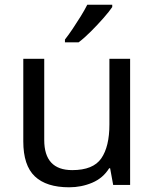

<svg xmlns="http://www.w3.org/2000/svg" viewBox="-20 -786 658 816"><path d="M533 -536V0H461L448 -71H444Q418 -29 372 -9.5Q326 10 274 10Q177 10 128 -36.5Q79 -83 79 -185V-536H168V-191Q168 -63 287 -63Q376 -63 410.5 -113Q445 -163 445 -257V-536ZM457 -756Q445 -738 420 -709.5Q395 -681 366.5 -652.5Q338 -624 314 -606H256V-618Q271 -637 288.5 -663Q306 -689 323 -716.5Q340 -744 351 -766H457Z"/></svg>

Font: Noto Sans Masaram Gondi
Style: Regular
Weight: 400
Designer: Ek Type & Mukund Gokhale
Foundry: Ek Type
Version: Version 1.004; ttfautohint (v1.8.4.7-5d5b)